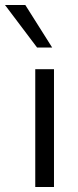

<svg xmlns="http://www.w3.org/2000/svg" viewBox="-63 -751 315 771"><path d="M78.6 -473.1H153.8V0H78.6ZM-43 -731H38.6L146.5 -560.1H85.9Z"/></svg>

Font: Glacial Indifference
Style: Regular
Weight: 400
Designer: Alfredo Marco Pradil
Foundry: Alfredo Marco Pradil
Version: Version 1.312